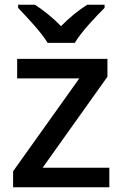

<svg xmlns="http://www.w3.org/2000/svg" viewBox="-20 -786 515 806"><path d="M180 -606H294C320 -651 382 -716 419 -753V-766H346C311 -744 271 -712 236 -676C202 -712 162 -743 127 -766H56V-753C92 -715 153 -651 180 -606ZM439 0V-82H159L431 -464V-539H52V-457H313L35 -67V0Z"/></svg>

Font: Noto Sans Bamum Medium
Style: Regular
Weight: 500
Designer: Monotype Design Team
Foundry: Monotype Imaging Inc.
Version: Version 2.002